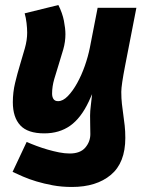

<svg xmlns="http://www.w3.org/2000/svg" viewBox="-20 -521 590 763"><path d="M522 -490Q493 -341 477.5 -261.5Q462 -182 462 -156Q462 -130 464.5 -108Q467 -86 470 -65Q473 -44 475.5 -22Q478 0 478 27Q478 126 420.5 174Q363 222 266 222Q225 222 190 215.5Q155 209 125 200Q95 191 71 180.5Q47 170 30 162L86 43Q104 51 125.5 59Q147 67 169.5 73.5Q192 80 214.5 84.5Q237 89 257 89Q299 89 319 65.5Q339 42 339 12Q339 -7 338.5 -20.5Q338 -34 338 -62Q338 -79 341 -102.5Q344 -126 346 -147L333 -118Q302 -52 259 -21.5Q216 9 156 9Q90 9 60.5 -23Q31 -55 31 -115Q31 -154 40 -191.5Q49 -229 59.5 -263.5Q70 -298 79 -330Q88 -362 88 -391Q88 -408 85.5 -429.5Q83 -451 78 -468L212 -501Q228 -469 234 -438.5Q240 -408 240 -385Q240 -355 231.5 -325Q223 -295 213.5 -265.5Q204 -236 195.5 -206.5Q187 -177 187 -149Q187 -136 192.5 -127.5Q198 -119 211 -119Q230 -119 249.5 -139Q269 -159 286.5 -190.5Q304 -222 317 -259Q330 -296 337 -331L368 -490H522Z"/></svg>

Font: Amaranth
Style: Bold Italic
Weight: 700
Italic angle: -12°
Designer: Gesine Todt
Foundry: Gesine Todt
Version: Version 1.001